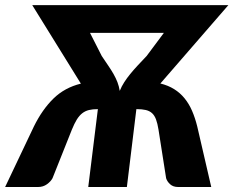

<svg xmlns="http://www.w3.org/2000/svg" viewBox="-60 -748 933 768"><path d="M347 -524Q361 -503 373 -485.5Q385 -468 394.2 -451.8Q403.5 -435.5 409.8 -419.2Q416 -403 419 -384.5Q426.5 -403 437 -419.2Q447.5 -435.5 460.8 -451.8Q474 -468 490.2 -485.5Q506.5 -503 526.5 -524L595.5 -616.5H300ZM581.5 -414Q612.5 -406.5 636.5 -391.5Q660.5 -376.5 678.2 -354.8Q696 -333 708.2 -304.8Q720.5 -276.5 729 -242L785 0H652.5Q632.5 0 620.5 -11Q608.5 -22 604.5 -35L574 -229.5Q570 -254.5 564 -270.5Q558 -286.5 548 -295.5Q538 -304.5 523 -308Q508 -311.5 486 -311.5H485.5L447.5 0H293L331.5 -311.5Q310.5 -311.5 295.5 -307.8Q280.5 -304 268.8 -294.8Q257 -285.5 247.2 -269.8Q237.5 -254 227.5 -229.5L150 -35Q143 -22 127.8 -11Q112.5 0 92.5 0H-39.5L75.5 -242Q109 -310 153.8 -353.8Q198.5 -397.5 263.5 -413.5L69 -727.5H853.5Z"/></svg>

Font: Lato ExtraBold
Style: Italic
Weight: 800
Italic angle: -7°
Designer: Lukasz Dziedzic with Adam Twardoch and Botio Nikoltchev
Foundry: tyPoland Lukasz Dziedzic
Version: Version 2.015; 2015-08-06; http://www.latofonts.com/